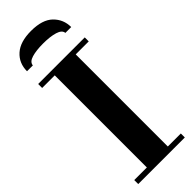

<svg xmlns="http://www.w3.org/2000/svg" viewBox="-319 -1002 1023 1023"><g transform="rotate(-45 193.0 -490.5)"><path d="M115 -15V-754H273V-15ZM20 0V-30H371V0ZM20 -724V-754H371V-724ZM26 -844Q26 -905 68.5 -943Q111 -981 193 -981Q278 -981 318.5 -941.5Q359 -902 359 -844H315Q313 -867 278.5 -877.5Q244 -888 191 -888Q139 -888 105.5 -878Q72 -868 70 -844Z"/></g></svg>

Font: Libre Bodoni
Style: Bold
Weight: 700
Designer: Pablo Impallari, Rodrigo Fuenzalida
Foundry: Impallari Type
Version: Version 2.005;gftools[0.9.23]